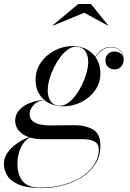

<svg xmlns="http://www.w3.org/2000/svg" viewBox="-65 -706 670 986"><path d="M150 260Q76 260 33.2 242.5Q-9.5 225 -27.2 196.5Q-45 168 -45 135.5Q-45 105 -27 79Q-9 53 18 33.5Q45 14 72.5 3Q100 -8 119 -8H122.5Q94 -8 72 11.2Q50 30.5 37.2 63.2Q24.5 96 24.5 137Q24.5 191.5 51.5 224.5Q78.5 257.5 141 257.5Q210 257.5 265.8 241.2Q321.5 225 361 197.5Q400.5 170 421.5 135Q442.5 100 442.5 62.5Q442.5 33 421 21Q399.5 9 362.5 9Q353 9 331.5 9Q310 9 283 9Q256 9 229.5 9Q203 9 183 9Q163 9 156.5 9Q111.5 9 79.5 -3Q47.5 -15 30.2 -36.5Q13 -58 13 -86.5Q13 -110.5 25.8 -130Q38.5 -149.5 61.5 -163.8Q84.5 -178 116 -185.8Q147.5 -193.5 185 -193.5V-193Q134 -193 110.5 -169.5Q87 -146 87 -120.5Q87 -97 102.8 -84.2Q118.5 -71.5 141.8 -66.8Q165 -62 187 -62Q204.5 -62 229.8 -62.2Q255 -62.5 279.5 -62.8Q304 -63 318 -63Q374.5 -63 412.5 -41Q450.5 -19 450.5 42Q450.5 96.5 423.8 137.5Q397 178.5 352.8 205.8Q308.5 233 255.5 246.5Q202.5 260 150 260ZM259 -160Q218.5 -160 186.5 -176.5Q154.5 -193 136 -223.5Q117.5 -254 117.5 -296.5Q117.5 -344.5 144.2 -383.8Q171 -423 214.8 -446.2Q258.5 -469.5 309 -469.5Q349.5 -469.5 381.5 -452Q413.5 -434.5 432 -402.8Q450.5 -371 450.5 -328.5Q450.5 -281 423.8 -242.8Q397 -204.5 353.5 -182.2Q310 -160 259 -160ZM244 -163Q264.5 -163 285.2 -178Q306 -193 324.5 -218Q343 -243 357.2 -273Q371.5 -303 379.8 -333.2Q388 -363.5 388 -388.5Q388 -421.5 372.5 -443.8Q357 -466 324 -466Q303.5 -466 282.8 -451Q262 -436 243.5 -411.2Q225 -386.5 210.8 -356.8Q196.5 -327 188.2 -296.8Q180 -266.5 180 -241.5Q180 -208.5 195.5 -185.8Q211 -163 244 -163ZM506.5 -465Q532 -465 551 -448.5Q570 -432 570 -399.5Q570 -379 557.2 -364.2Q544.5 -349.5 524 -349.5Q505.5 -349.5 491 -361.2Q476.5 -373 476.5 -394Q476.5 -417.5 490.5 -429.5Q504.5 -441.5 522.5 -441.5Q537.5 -441.5 550 -434.5Q562.5 -427.5 567 -413.5Q563 -438 546 -450.5Q529 -463 506.5 -463Q483 -463 464 -451.5Q445 -440 427.5 -415.8Q410 -391.5 391 -353.5L389.5 -354.5Q416 -410 442.5 -437.5Q469 -465 506.5 -465ZM206.5 -574 205 -575.5 337 -685.5H402L490.5 -575.5L490 -574L367.5 -640.5Z"/></svg>

Font: Bodoni Moda 96pt
Style: Italic
Weight: 400
Italic angle: -13°
Version: Version 2.004